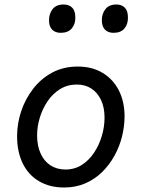

<svg xmlns="http://www.w3.org/2000/svg" viewBox="-20 -815 629 854"><path d="M265 19Q201 19 153.5 -9Q106 -37 81 -88.5Q56 -140 56 -209Q56 -265 74 -319.5Q92 -374 127 -419.5Q162 -465 212 -492Q262 -519 326 -519Q390 -519 437 -490.5Q484 -462 509 -412Q534 -362 534 -297Q534 -254 523 -209Q512 -164 489.5 -123Q467 -82 434.5 -50Q402 -18 359.5 0.5Q317 19 265 19ZM271 -61Q312 -61 344 -81.5Q376 -102 398.5 -136Q421 -170 433 -210.5Q445 -251 445 -292Q445 -337 429.5 -370Q414 -403 386.5 -421Q359 -439 322 -439Q280 -439 247 -418.5Q214 -398 191.5 -364.5Q169 -331 157 -291.5Q145 -252 145 -213Q145 -167 160.5 -132.5Q176 -98 204.5 -79.5Q233 -61 271 -61ZM250 -669Q226 -669 212 -683Q198 -697 198 -725Q198 -754 214 -774.5Q230 -795 263 -795Q287 -795 301 -781Q315 -767 315 -738Q316 -709 299.5 -689Q283 -669 250 -669ZM485 -669Q461 -669 447 -683Q433 -697 433 -725Q433 -754 449 -774.5Q465 -795 498 -795Q521 -795 535 -781Q549 -767 549 -738Q550 -709 534 -689Q518 -669 485 -669Z"/></svg>

Font: Playwrite DE VA
Style: Regular
Weight: 400
Designer: Veronika Burian, José Scaglione
Foundry: TypeTogether
Version: Version 1.002